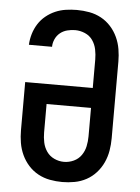

<svg xmlns="http://www.w3.org/2000/svg" viewBox="-53 -785 607 835"><g transform="rotate(5 250.0 -367.5)"><path d="M250 8Q223 8 196 3Q169 -2 145 -15Q121 -28 102.5 -48.5Q84 -69 72.5 -94Q61 -119 56.5 -146Q52 -173 52 -200V-411H347V-535Q347 -557 342.5 -579Q338 -601 325.5 -619Q313 -637 292 -646Q271 -655 249 -655Q232 -655 214.5 -650.5Q197 -646 183.5 -635Q170 -624 162.5 -607.5Q155 -591 155 -574H54Q55 -598 62 -621.5Q69 -645 82 -665.5Q95 -686 114 -701.5Q133 -717 155 -726.5Q177 -736 201 -739.5Q225 -743 249 -743Q277 -743 304 -738Q331 -733 355 -720Q379 -707 397.5 -686.5Q416 -666 427.5 -641Q439 -616 443.5 -589Q448 -562 448 -535V-200Q448 -173 443.5 -146Q439 -119 427.5 -94Q416 -69 397.5 -48.5Q379 -28 355 -15Q331 -2 304 3Q277 8 250 8ZM250 -80Q272 -80 292.5 -89.5Q313 -99 325.5 -117Q338 -135 342.5 -156.5Q347 -178 347 -200V-324H153V-200Q153 -178 157.5 -156.5Q162 -135 174.5 -117Q187 -99 207.5 -89.5Q228 -80 250 -80Z"/></g></svg>

Font: Iosevka Curly Semibold
Style: Regular
Weight: 600
Monospace: yes
Designer: Belleve Invis
Foundry: Belleve Invis
Version: Version 22.1.2; ttfautohint (v1.8.4)